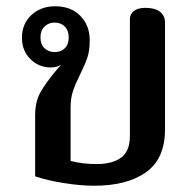

<svg xmlns="http://www.w3.org/2000/svg" viewBox="-20 -578 621 612"><path d="M92 -16V-210Q92 -253 108.5 -283Q125 -313 161 -356L175 -372Q162 -363 142 -363Q104 -363 77 -389.5Q50 -416 50 -458Q50 -502 80 -530Q110 -558 156 -558Q206 -558 236 -527.5Q266 -497 266 -450Q266 -417 258.5 -394.5Q251 -372 235 -340Q220 -310 212.5 -287.5Q205 -265 205 -234V-65Q243 -55 288 -55Q338 -55 366 -75.5Q394 -96 394 -144V-517Q394 -533 407 -543Q420 -553 443 -553Q474 -553 490 -540.5Q506 -528 506 -505V-166Q506 -72 445.5 -29Q385 14 280 14Q236 14 183 5.5Q130 -3 92 -16ZM199 -459Q199 -481 186.5 -493.5Q174 -506 154 -506Q135 -506 122 -493.5Q109 -481 109 -459Q109 -436 122 -424Q135 -412 154 -412Q174 -412 186.5 -424Q199 -436 199 -459Z"/></svg>

Font: Maitree Semibold
Style: Regular
Weight: 600
Designer: CadsonDemak Team
Foundry: CadsonDemak
Version: Version 1.000